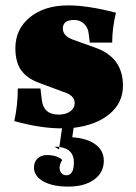

<svg xmlns="http://www.w3.org/2000/svg" viewBox="-20 -464 503 712"><path d="M208 12Q130 12 33 -15Q46 -74 46 -136H130L135 -94Q141 -39 198 -39Q224 -39 240.5 -51Q257 -63 257 -82Q257 -111 213 -124L127 -156Q80 -173 58.5 -203.5Q37 -234 37 -285Q37 -356 91 -400Q145 -444 233 -444Q305 -444 410 -417Q396 -359 396 -306H313L309 -338Q307 -361 292 -375.5Q277 -390 255 -390Q213 -390 213 -358Q213 -330 253 -316L334 -287Q436 -251 436 -146Q436 -83 386.5 -41.5Q337 0 253 10L248 45Q304 49 334.5 72Q365 95 365 132Q365 176 329 202Q293 228 233 228Q175 228 140.5 208.5Q106 189 106 157Q106 137 119 124Q132 111 154 111Q191 111 211 129Q201 144 201 158Q201 170 208 178Q215 186 226 186Q254 186 254 138Q254 88 200 81L210 12ZM182 80Q195 80 200 81L199 90Z"/></svg>

Font: Arapey Black
Style: Regular
Weight: 900
Designer: Eduardo Rodriguez Tunni
Foundry: Eduardo Rodriguez Tunni
Version: Version 4.000